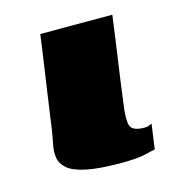

<svg xmlns="http://www.w3.org/2000/svg" viewBox="-71 -463 503 533"><g transform="rotate(-15 181.0 -197.0)"><path d="M297 -399Q289 -338 280 -276Q271 -214 263 -152Q257 -112 261.5 -92.5Q266 -73 303 -73Q311 -73 316.5 -75.5Q322 -78 324 -79L314 -7Q306 -6 284 -0.5Q262 5 214 5Q150 5 113.5 -3Q77 -11 61.5 -25Q46 -39 43.5 -56.5Q41 -74 45 -93.5Q49 -113 52 -132Q56 -160 61.5 -199.5Q67 -239 73 -279Q79 -319 83.5 -351.5Q88 -384 90 -399Q142 -399 193.5 -399Q245 -399 297 -399Z"/></g></svg>

Font: Genos Black
Style: Italic
Weight: 900
Italic angle: -8°
Version: Version 1.010